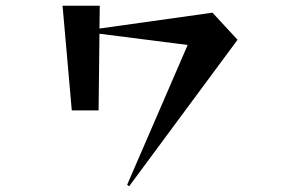

<svg xmlns="http://www.w3.org/2000/svg" viewBox="-20 -586 1040 666"><path d="M421 55 631 -430 325 -469 322 -203H229L197 -566H326L325 -487L717 -542L804 -448L428 60Z"/></svg>

Font: Tiejili SC
Style: Regular
Weight: 400
Designer: Buernia
Foundry: Ershou Xiaoxi Press
Version: Version 1.100